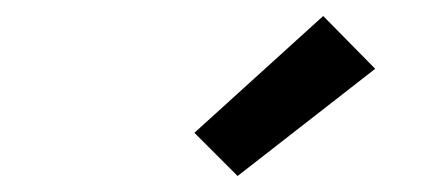

<svg xmlns="http://www.w3.org/2000/svg" viewBox="-20 -793 540 240"><path d="M277 -573 223 -627 384 -773 449 -707Z"/></svg>

Font: Iosevka SS04 Extrabold
Style: Italic
Weight: 800
Italic angle: -9°
Monospace: yes
Designer: Belleve Invis
Foundry: Belleve Invis
Version: Version 19.0.0; ttfautohint (v1.8.4)